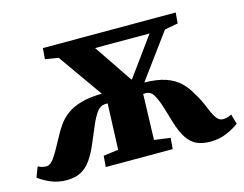

<svg xmlns="http://www.w3.org/2000/svg" viewBox="-100 -868 1322 1039"><g transform="rotate(-15 561.0 -348.0)"><path d="M475 -330H458Q432 -328 413.5 -302Q395 -276 379 -239Q370 -218 360.5 -195.5Q351 -173 340 -147Q317 -91 292 -55.5Q267 -20 234 -3Q201 14 154 14Q107 14 67 -3Q27 -20 -1 -42L21 -99Q32 -93 43 -90Q54 -87 68 -87Q89 -87 110 -116Q131 -145 170 -219Q187 -252 208 -282.5Q229 -313 260.5 -336.5Q292 -360 340 -374Q388 -388 458 -389L283 -637L209 -649L214 -710H958L953 -650L878 -636L696 -388Q768 -387 815.5 -370.5Q863 -354 893 -325Q923 -296 943 -259Q957 -238 968 -215.5Q979 -193 990 -166Q1010 -118 1024 -102Q1038 -86 1056 -86Q1070 -86 1081 -89Q1092 -92 1105 -99L1121 -43Q1090 -20 1049 -3Q1008 14 961 14Q916 14 884.5 0Q853 -14 830 -48Q807 -82 788 -145Q782 -164 776.5 -184Q771 -204 761 -235Q748 -276 732.5 -302.5Q717 -329 691 -330H674L666 -74L756 -62L751 0H376L381 -62L465 -73ZM487 -637 632 -422H636L792 -637Z"/></g></svg>

Font: Literata 36pt ExtraBold
Style: Italic
Weight: 800
Italic angle: -2°
Designer: Latin by Veronika Burian and Jose Scaglione. Greek by Irene Vlachou. Cyrillic by Vera Evstafieva
Foundry: TypeTogether
Version: Version 3.002